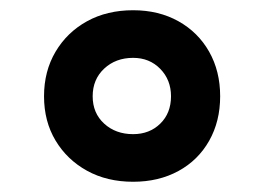

<svg xmlns="http://www.w3.org/2000/svg" viewBox="-20 -524 516 375"><path d="M240 -504Q290 -504 328.5 -482.5Q367 -461 388.5 -423Q410 -385 410 -336Q410 -287 388.5 -249Q367 -211 328.5 -190Q290 -169 240 -169Q189 -169 150 -190.5Q111 -212 88.5 -249.5Q66 -287 66 -336Q66 -385 88.5 -423Q111 -461 150 -482.5Q189 -504 240 -504ZM240 -411Q206 -411 183.5 -390Q161 -369 161 -336Q161 -303 183.5 -282.5Q206 -262 240 -262Q272 -262 293 -282.5Q314 -303 314 -336Q314 -368 293 -389.5Q272 -411 240 -411Z"/></svg>

Font: Poppins
Style: Bold
Weight: 700
Designer: Ninad Kale (Devanagari), Jonny Pinhorn (Latin)
Version: Version 5.002